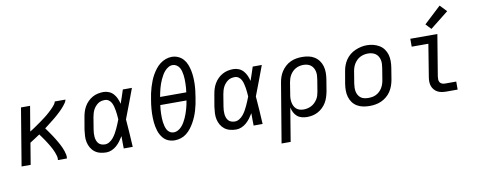

<svg xmlns="http://www.w3.org/2000/svg" viewBox="-77 -1161 4354 1747"><g transform="rotate(-10 2100.0 -288.0)"><path d="M38 0 126 -530H210L171 -299Q184 -307 196.5 -315Q209 -323 221 -331.5Q233 -340 245.5 -348.5Q258 -357 270 -365.5Q282 -374 294 -383Q306 -392 318 -401Q330 -410 341.5 -419.5Q353 -429 364 -439Q375 -449 386 -459.5Q397 -470 407 -481Q417 -492 426 -504Q435 -516 438 -530H537Q534 -515 525 -501.5Q516 -488 505.5 -475.5Q495 -463 484 -451Q473 -439 461 -428Q449 -417 437 -406Q425 -395 412.5 -384.5Q400 -374 387 -364Q374 -354 361.5 -344Q349 -334 336 -324Q323 -314 310 -304Q320 -291 329.5 -277Q339 -263 349 -249Q359 -235 368 -221Q377 -207 386 -192.5Q395 -178 403.5 -163Q412 -148 420 -133Q428 -118 435 -102Q442 -86 447.5 -69.5Q453 -53 456.5 -35.5Q460 -18 457 0H374Q377 -19 372 -37.5Q367 -56 360 -73.5Q353 -91 345 -107Q337 -123 327.5 -139Q318 -155 308.5 -170Q299 -185 289 -200Q279 -215 268 -230Q257 -245 247 -259Q224 -244 201 -228.5Q178 -213 155 -199L122 0Z M821 8Q792 8 764 1Q736 -6 714.5 -22.5Q693 -39 679 -63Q665 -87 659 -114.5Q653 -142 654.5 -171.5Q656 -201 660 -230L679 -340Q683 -365 690.5 -390Q698 -415 711.5 -438.5Q725 -462 744.5 -481.5Q764 -501 787.5 -514Q811 -527 837 -532.5Q863 -538 888 -538Q915 -538 939.5 -527.5Q964 -517 981 -497.5Q998 -478 1008.5 -454Q1019 -430 1025 -405Q1036 -436 1046.5 -467.5Q1057 -499 1067 -530H1151Q1125 -462 1100 -393.5Q1075 -325 1048 -257Q1054 -193 1057.5 -128.5Q1061 -64 1065 0H982Q981 -29 981 -57.5Q981 -86 981 -114Q967 -91 951 -69.5Q935 -48 915 -30.5Q895 -13 870.5 -2.5Q846 8 821 8ZM821 -66Q843 -66 863 -78.5Q883 -91 897.5 -108.5Q912 -126 923.5 -146Q935 -166 944.5 -186.5Q954 -207 962.5 -227.5Q971 -248 979 -269Q978 -289 976 -309Q974 -329 971 -348.5Q968 -368 963 -387.5Q958 -407 949.5 -424Q941 -441 925 -452.5Q909 -464 888 -464Q872 -464 855 -460Q838 -456 824 -445.5Q810 -435 798.5 -421.5Q787 -408 779.5 -392.5Q772 -377 767.5 -360.5Q763 -344 760 -328L742 -218Q739 -201 738 -183.5Q737 -166 738.5 -149.5Q740 -133 745.5 -117Q751 -101 761.5 -89Q772 -77 788 -71.5Q804 -66 821 -66Z M1453 8Q1433 8 1413 3Q1393 -2 1376 -12.5Q1359 -23 1346.5 -38Q1334 -53 1324.5 -70.5Q1315 -88 1309 -107Q1303 -126 1299 -146Q1295 -166 1293 -186.5Q1291 -207 1290.5 -228Q1290 -249 1290.5 -270Q1291 -291 1293 -312Q1295 -333 1297.5 -354Q1300 -375 1304 -396Q1308 -424 1314 -452Q1320 -480 1328.5 -507.5Q1337 -535 1347.5 -562Q1358 -589 1372.5 -614.5Q1387 -640 1405.5 -664Q1424 -688 1448 -706.5Q1472 -725 1500 -735Q1528 -745 1556 -745Q1587 -745 1615 -732.5Q1643 -720 1662.5 -697.5Q1682 -675 1693 -647Q1704 -619 1710 -589.5Q1716 -560 1718 -528.5Q1720 -497 1719 -465Q1718 -433 1714 -401.5Q1710 -370 1705 -339Q1701 -311 1695 -283Q1689 -255 1681 -227.5Q1673 -200 1662 -173.5Q1651 -147 1636.5 -121Q1622 -95 1603.5 -71Q1585 -47 1561.5 -28.5Q1538 -10 1509.5 -1Q1481 8 1453 8ZM1389 -404H1631Q1634 -424 1635.5 -444Q1637 -464 1637.5 -483.5Q1638 -503 1637.5 -522.5Q1637 -542 1634.5 -561Q1632 -580 1627 -599Q1622 -618 1612.5 -633.5Q1603 -649 1586.5 -659.5Q1570 -670 1551 -670Q1530 -670 1511.5 -659Q1493 -648 1478.5 -632Q1464 -616 1453.5 -597.5Q1443 -579 1434 -560Q1425 -541 1418.5 -522Q1412 -503 1406.5 -483.5Q1401 -464 1397 -444Q1393 -424 1389 -404ZM1457 -65Q1477 -65 1496 -75.5Q1515 -86 1529.5 -102Q1544 -118 1555 -136.5Q1566 -155 1574.5 -174Q1583 -193 1590 -212.5Q1597 -232 1602.5 -251.5Q1608 -271 1612.5 -291Q1617 -311 1620 -331H1378Q1375 -311 1373.5 -291.5Q1372 -272 1371.5 -252Q1371 -232 1371.5 -212.5Q1372 -193 1374.5 -174Q1377 -155 1382 -136.5Q1387 -118 1395.5 -102Q1404 -86 1420.5 -75.5Q1437 -65 1457 -65Z M2021 8Q1992 8 1964 1Q1936 -6 1914.5 -22.5Q1893 -39 1879 -63Q1865 -87 1859 -114.5Q1853 -142 1854.5 -171.5Q1856 -201 1860 -230L1879 -340Q1883 -365 1890.5 -390Q1898 -415 1911.5 -438.5Q1925 -462 1944.5 -481.5Q1964 -501 1987.5 -514Q2011 -527 2037 -532.5Q2063 -538 2088 -538Q2115 -538 2139.5 -527.5Q2164 -517 2181 -497.5Q2198 -478 2208.5 -454Q2219 -430 2225 -405Q2236 -436 2246.5 -467.5Q2257 -499 2267 -530H2351Q2325 -462 2300 -393.5Q2275 -325 2248 -257Q2254 -193 2257.5 -128.5Q2261 -64 2265 0H2182Q2181 -29 2181 -57.5Q2181 -86 2181 -114Q2167 -91 2151 -69.5Q2135 -48 2115 -30.5Q2095 -13 2070.5 -2.5Q2046 8 2021 8ZM2021 -66Q2043 -66 2063 -78.5Q2083 -91 2097.5 -108.5Q2112 -126 2123.5 -146Q2135 -166 2144.5 -186.5Q2154 -207 2162.5 -227.5Q2171 -248 2179 -269Q2178 -289 2176 -309Q2174 -329 2171 -348.5Q2168 -368 2163 -387.5Q2158 -407 2149.5 -424Q2141 -441 2125 -452.5Q2109 -464 2088 -464Q2072 -464 2055 -460Q2038 -456 2024 -445.5Q2010 -435 1998.5 -421.5Q1987 -408 1979.5 -392.5Q1972 -377 1967.5 -360.5Q1963 -344 1960 -328L1942 -218Q1939 -201 1938 -183.5Q1937 -166 1938.5 -149.5Q1940 -133 1945.5 -117Q1951 -101 1961.5 -89Q1972 -77 1988 -71.5Q2004 -66 2021 -66Z M2404 205 2495 -340Q2499 -366 2508 -392.5Q2517 -419 2532.5 -442.5Q2548 -466 2569.5 -485.5Q2591 -505 2617 -517Q2643 -529 2670 -533.5Q2697 -538 2723 -538Q2754 -538 2783.5 -532Q2813 -526 2837.5 -510.5Q2862 -495 2879 -471.5Q2896 -448 2904 -420Q2912 -392 2912 -361.5Q2912 -331 2907 -300L2889 -190Q2884 -165 2876 -139.5Q2868 -114 2854.5 -91Q2841 -68 2821 -48.5Q2801 -29 2777 -16Q2753 -3 2727.5 2.5Q2702 8 2676 8Q2650 8 2626 1.5Q2602 -5 2584 -20.5Q2566 -36 2555 -58Q2544 -80 2539 -104L2488 205ZM2656 -65Q2674 -65 2692 -69Q2710 -73 2727 -81.5Q2744 -90 2758 -103.5Q2772 -117 2782.5 -133Q2793 -149 2798.5 -166.5Q2804 -184 2807 -202L2825 -312Q2828 -331 2829 -350Q2830 -369 2826 -386.5Q2822 -404 2813 -419.5Q2804 -435 2790 -445.5Q2776 -456 2758.5 -460.5Q2741 -465 2722 -465Q2705 -465 2687 -461Q2669 -457 2652.5 -448Q2636 -439 2622.5 -425.5Q2609 -412 2599.5 -396Q2590 -380 2584.5 -362.5Q2579 -345 2576 -328L2560 -227Q2556 -208 2555 -189Q2554 -170 2557 -151.5Q2560 -133 2567.5 -116.5Q2575 -100 2588 -88Q2601 -76 2618.5 -70.5Q2636 -65 2656 -65Z M3253 8Q3222 8 3192.5 2Q3163 -4 3138 -19Q3113 -34 3096 -57.5Q3079 -81 3071 -109Q3063 -137 3063 -168Q3063 -199 3068 -230L3087 -340Q3091 -367 3100.5 -393.5Q3110 -420 3126 -444Q3142 -468 3165 -487Q3188 -506 3214.5 -517.5Q3241 -529 3268 -535Q3295 -541 3323 -541Q3354 -541 3383 -533.5Q3412 -526 3437 -511Q3462 -496 3479 -472.5Q3496 -449 3504 -421Q3512 -393 3512 -362Q3512 -331 3507 -300L3489 -190Q3484 -163 3474.5 -136.5Q3465 -110 3449 -86Q3433 -62 3410 -43Q3387 -24 3361 -12.5Q3335 -1 3307.5 3.5Q3280 8 3253 8ZM3254 -66Q3273 -66 3291 -69Q3309 -72 3326 -80.5Q3343 -89 3357.5 -102.5Q3372 -116 3382 -132.5Q3392 -149 3398 -166.5Q3404 -184 3407 -202L3425 -312Q3428 -331 3429 -350Q3430 -369 3426 -387Q3422 -405 3412.5 -420.5Q3403 -436 3388.5 -446Q3374 -456 3356 -460.5Q3338 -465 3319 -465Q3301 -465 3283 -461Q3265 -457 3248 -448.5Q3231 -440 3217 -426.5Q3203 -413 3193 -397Q3183 -381 3177 -363.5Q3171 -346 3168 -328L3150 -218Q3147 -199 3146.5 -180Q3146 -161 3149.5 -143.5Q3153 -126 3162 -110.5Q3171 -95 3185 -84.5Q3199 -74 3217 -70Q3235 -66 3254 -66Z M3963 0Q3941 0 3920 -3.5Q3899 -7 3881.5 -16.5Q3864 -26 3851 -41.5Q3838 -57 3831.5 -76.5Q3825 -96 3825 -117.5Q3825 -139 3829 -161L3877 -457H3723V-530H3973L3910 -149Q3908 -135 3908.5 -120.5Q3909 -106 3916 -95Q3923 -84 3936 -79Q3949 -74 3963 -74H4067V0ZM3928 -585 3881 -635 4038 -781 4097 -719Z"/></g></svg>

Font: Iosevka Curly Slab ExObl
Style: Regular
Weight: 400
Width: 7
Italic angle: -9°
Monospace: yes
Designer: Belleve Invis
Foundry: Belleve Invis
Version: Version 11.1.0; ttfautohint (v1.8.3)